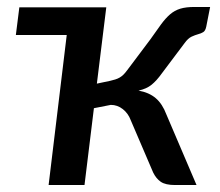

<svg xmlns="http://www.w3.org/2000/svg" viewBox="-20 -531 630 551"><path d="M35.5 -510H285L258 -291L293.5 -298.5Q303 -300.5 310.2 -302.8Q317.5 -305 323.5 -308.5Q329.5 -312 334.5 -317Q339.5 -322 345 -329.5L411.5 -418Q429 -443 442 -460.8Q455 -478.5 468 -489.8Q481 -501 497.2 -506Q513.5 -511 538 -511H583L572 -455Q569.5 -442.5 563.2 -438.8Q557 -435 548.5 -432.8Q540 -430.5 529.8 -425.8Q519.5 -421 509.5 -407L444.5 -320.5Q429.5 -299.5 415 -287.8Q400.5 -276 377.5 -271Q408 -265.5 427 -249.2Q446 -233 457.5 -202.5L544 0H482.5Q455 0 441.5 -9.2Q428 -18.5 419.5 -36L355 -186.5Q348 -205.5 332.5 -217.8Q317 -230 298 -230L249.5 -220.5L222.5 0H119.5L171.5 -430.5H25.5Z"/></svg>

Font: Lato Semibold
Style: Italic
Weight: 600
Italic angle: -7°
Designer: Lukasz Dziedzic
Foundry: tyPoland Lukasz Dziedzic
Version: Version 2.006; 2014-01-15